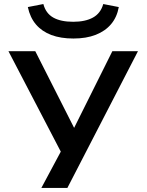

<svg xmlns="http://www.w3.org/2000/svg" viewBox="-20 -752 727 952"><path d="M185 180 307 -48V49L22 -498H155L348 -117H347L537 -498H664L314 180ZM344 -561Q281 -561 234.5 -578.5Q188 -596 158.5 -630.5Q129 -665 118 -717L195 -732Q207 -686 244 -665Q281 -644 343 -644Q403 -644 441 -665Q479 -686 492 -732L569 -717Q560 -667 531 -632.5Q502 -598 455 -579.5Q408 -561 344 -561Z"/></svg>

Font: Nunito Sans 7pt Expanded SemiBold
Style: Regular
Weight: 600
Width: 7
Designer: Vernon Adams
Foundry: Vernon Adams
Version: Version 3.101;gftools[0.9.27]